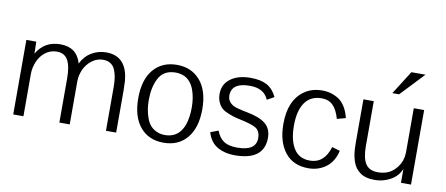

<svg xmlns="http://www.w3.org/2000/svg" viewBox="-64 -945 2798 1205"><g transform="rotate(10 1335.0 -342.0)"><path d="M124 0H59V-475H122L124 -399Q174 -485 275 -485Q380 -485 408 -386Q431 -434 473.5 -459.5Q516 -485 568 -485Q640 -485 677 -437Q707 -398 713 -329Q715 -291 715 -267V0H650V-281Q650 -352 630 -393Q608 -436 556 -436Q518 -436 486 -412.5Q454 -389 436 -351Q419 -312 419 -275V0H353V-281Q353 -359 331.5 -397.5Q310 -436 261 -436Q221 -436 189.5 -412.5Q158 -389 141 -350Q124 -311 124 -271Z M909 -373Q881 -317 881 -238Q881 -174 899 -126Q917 -71 963 -50Q987 -38 1018 -38Q1079 -38 1113 -80Q1143 -117 1151 -179Q1155 -203 1155 -238Q1155 -299 1137 -349Q1117 -404 1073 -425Q1046 -436 1018 -436Q940 -436 909 -373ZM814 -237Q814 -356 869 -420.5Q924 -485 1018 -485Q1111 -485 1166.5 -420.5Q1222 -356 1222 -238Q1222 -120 1167.5 -54.5Q1113 11 1018 11Q923 11 868.5 -54Q814 -119 814 -237Z M1610 -367Q1582 -435 1491 -435Q1374 -435 1374 -352Q1374 -322 1397 -303Q1415 -286 1458 -278Q1474 -273 1498 -269Q1581 -254 1620 -222.5Q1659 -191 1659 -133Q1659 11 1471 11Q1411 11 1366 -13Q1314 -41 1296 -105L1346 -124Q1363 -79 1393.5 -59Q1424 -39 1478 -39Q1599 -39 1599 -120Q1599 -164 1571 -183Q1543 -201 1454 -219Q1409 -229 1371 -248Q1336 -264 1320 -305Q1312 -327 1312 -353Q1312 -414 1360 -449.5Q1408 -485 1487 -485Q1552 -485 1591.5 -463.5Q1631 -442 1655 -392Z M1831 -452Q1878 -485 1946 -485Q2001 -485 2049 -455Q2099 -421 2119 -340L2064 -325Q2048 -382 2020.5 -409Q1993 -436 1949 -436Q1878 -436 1842 -384Q1806 -332 1806 -238Q1806 -146 1838 -94Q1871 -38 1942 -38Q2034 -38 2066 -146L2117 -131Q2101 -58 2048 -21Q2001 11 1941 11Q1844 11 1791.5 -55.5Q1739 -122 1739 -237Q1739 -388 1831 -452Z M2474 -695H2564L2422 -545H2379ZM2528 -475H2594V0H2530V-89Q2512 -42 2465 -15.5Q2418 11 2364 11Q2303 11 2269 -15Q2237 -38 2223 -79Q2210 -117 2208 -161Q2207 -173 2207 -202V-475H2273V-188Q2273 -113 2296.5 -76.5Q2320 -40 2375 -40Q2442 -40 2482 -82Q2516 -116 2525 -163Q2528 -182 2528 -202Z"/></g></svg>

Font: Pavanam
Style: Regular
Weight: 400
Designer: Tharique Azeez
Foundry: Tharique Azeez
Version: Version 1.86; ttfautohint (v1.3) -l 8 -r 50 -G 200 -x 14 -D 